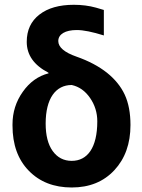

<svg xmlns="http://www.w3.org/2000/svg" viewBox="-20 -788 604 817"><path d="M93.8 -609.9C93.8 -554.2 124.5 -510.7 185.5 -479L187 -476.1C142.6 -464.8 106 -438.5 77.1 -397.5C47.9 -356.4 33.2 -310.1 33.2 -258.8V-253.4C33.2 -172.9 56.2 -108.9 102.5 -61.5C148.4 -14.2 209.5 9.8 285.2 9.8C360.4 9.8 420.9 -14.6 466.8 -64C512.2 -112.8 535.2 -176.8 535.2 -255.9C535.2 -307.1 526.9 -350.6 510.7 -385.3C494.6 -419.9 469.2 -451.2 435.1 -478.5C400.4 -505.9 357.4 -528.8 305.7 -546.9C253.9 -564.9 228 -587.4 228 -613.3C228 -642.6 257.8 -660.2 306.6 -660.2C335 -660.2 373.5 -652.3 421.9 -637.2V-745.6L388.7 -755.4C358.9 -763.7 327.1 -767.6 294.4 -767.6C232.4 -767.6 183.6 -753.9 147.9 -726.1C111.8 -698.2 93.8 -659.7 93.8 -609.9ZM174.3 -262.2C174.3 -369.6 217.3 -426.3 285.2 -426.3C316.9 -419.4 342.8 -400.9 363.3 -371.1C383.8 -341.3 394 -308.1 394 -272C394 -159.2 352.1 -103.5 285.2 -103.5C251 -103.5 224.1 -117.7 204.1 -145.5C184.1 -173.3 174.3 -212.4 174.3 -262.2Z"/></svg>

Font: Roboto
Style: Bold
Weight: 700
Designer: Google
Version: Version 2.137; 2017